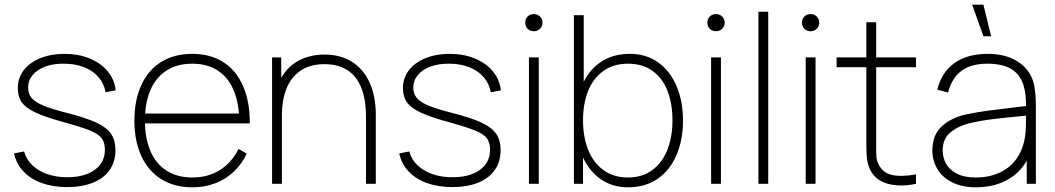

<svg xmlns="http://www.w3.org/2000/svg" viewBox="-20 -785 4504 820"><path d="M40 -130 83 -138Q92 -104.5 117.5 -79.8Q143 -55 181.8 -41.5Q220.5 -28 268 -28Q316.5 -28 352.8 -42.2Q389 -56.5 408.5 -83Q428 -109.5 428 -145Q428 -175.5 414.8 -193.8Q401.5 -212 365.5 -227Q329.5 -242 253 -263Q174.5 -284.5 132.5 -304Q90.5 -323.5 73.2 -347.8Q56 -372 56 -409Q56 -451.5 81.2 -484.8Q106.5 -518 152 -536.5Q197.5 -555 256 -555Q315 -555 363 -535.2Q411 -515.5 440.2 -480Q469.5 -444.5 474 -399L431 -391Q424.5 -428 400.5 -455.8Q376.5 -483.5 338.5 -498.2Q300.5 -513 253 -513Q208.5 -513.5 173.8 -500.8Q139 -488 119.5 -464.5Q100 -441 100 -411Q100 -385 114.8 -367Q129.5 -349 164.8 -334.2Q200 -319.5 265 -303Q347.5 -282 391.8 -261.2Q436 -240.5 454.5 -213Q473 -185.5 473 -143Q473 -94.5 448.2 -59Q423.5 -23.5 377 -4.8Q330.5 14 267 14Q206.5 14 158.5 -3.2Q110.5 -20.5 80 -53Q49.5 -85.5 40 -130Z M554 -270Q554 -358 583.8 -422.2Q613.5 -486.5 669 -520.8Q724.5 -555 801 -555Q878 -555 933.2 -520Q988.5 -485 1017.8 -418.2Q1047 -351.5 1047 -258H1002V-272Q1000 -349.5 976.2 -403.2Q952.5 -457 908 -485Q863.5 -513 801 -513Q737.5 -513 692 -484.2Q646.5 -455.5 622.8 -401Q599 -346.5 599 -270Q599 -193.5 622.8 -139Q646.5 -84.5 692 -55.8Q737.5 -27 801 -27Q867.5 -27 918.2 -58.2Q969 -89.5 999 -149L1034 -129Q1012 -83 977.5 -50.8Q943 -18.5 898.2 -1.8Q853.5 15 801 15Q725 15 669.2 -19.5Q613.5 -54 583.8 -118.2Q554 -182.5 554 -270ZM581 -300H1021V-258H581Z M1366 -511Q1303 -511 1262.2 -482.2Q1221.5 -453.5 1202.8 -404.8Q1184 -356 1184 -295L1145 -294Q1145 -382.5 1174.5 -440.5Q1204 -498.5 1253.8 -525.2Q1303.5 -552 1366 -552Q1434 -552 1483.2 -521Q1532.5 -490 1558.8 -431.8Q1585 -373.5 1585 -294V0H1543V-286Q1543 -362 1522.2 -412Q1501.5 -462 1462 -486.5Q1422.5 -511 1366 -511ZM1142 -540H1181V-430H1184V0H1142Z M1685 -130 1728 -138Q1737 -104.5 1762.5 -79.8Q1788 -55 1826.8 -41.5Q1865.5 -28 1913 -28Q1961.5 -28 1997.8 -42.2Q2034 -56.5 2053.5 -83Q2073 -109.5 2073 -145Q2073 -175.5 2059.8 -193.8Q2046.5 -212 2010.5 -227Q1974.5 -242 1898 -263Q1819.5 -284.5 1777.5 -304Q1735.5 -323.5 1718.2 -347.8Q1701 -372 1701 -409Q1701 -451.5 1726.2 -484.8Q1751.5 -518 1797 -536.5Q1842.5 -555 1901 -555Q1960 -555 2008 -535.2Q2056 -515.5 2085.2 -480Q2114.5 -444.5 2119 -399L2076 -391Q2069.5 -428 2045.5 -455.8Q2021.5 -483.5 1983.5 -498.2Q1945.5 -513 1898 -513Q1853.5 -513.5 1818.8 -500.8Q1784 -488 1764.5 -464.5Q1745 -441 1745 -411Q1745 -385 1759.8 -367Q1774.5 -349 1809.8 -334.2Q1845 -319.5 1910 -303Q1992.5 -282 2036.8 -261.2Q2081 -240.5 2099.5 -213Q2118 -185.5 2118 -143Q2118 -94.5 2093.2 -59Q2068.5 -23.5 2022 -4.8Q1975.5 14 1912 14Q1851.5 14 1803.5 -3.2Q1755.5 -20.5 1725 -53Q1694.5 -85.5 1685 -130Z M2239 -540H2281V0H2239ZM2223 -688Q2223 -698.5 2227.8 -707Q2232.5 -715.5 2241 -720.2Q2249.5 -725 2260 -725Q2270 -725 2278.5 -720.2Q2287 -715.5 2292 -707Q2297 -698.5 2297 -688Q2297 -678 2292 -669.5Q2287 -661 2278.5 -656.2Q2270 -651.5 2260 -651.5Q2249.5 -651.5 2241 -656.2Q2232.5 -661 2227.8 -669.5Q2223 -678 2223 -688Z M2438 -271Q2438 -354 2464.8 -418.2Q2491.5 -482.5 2544 -518.8Q2596.5 -555 2670 -555Q2740.5 -555 2791.8 -517.8Q2843 -480.5 2870 -416Q2897 -351.5 2897 -271Q2897 -189 2869.8 -124Q2842.5 -59 2789.5 -22Q2736.5 15 2662 15Q2592.5 15 2541.8 -22.5Q2491 -60 2464.5 -124.8Q2438 -189.5 2438 -271ZM2431 -720H2473V-425H2470V0H2431ZM2852 -271Q2852 -341.5 2831 -396.2Q2810 -451 2767.2 -482Q2724.5 -513 2662 -513Q2600.5 -513 2557.2 -482.2Q2514 -451.5 2492 -397Q2470 -342.5 2470 -271Q2470 -200.5 2492 -145.2Q2514 -90 2557.2 -58.5Q2600.5 -27 2662 -27Q2723 -27 2765.8 -58.5Q2808.5 -90 2830.2 -145.2Q2852 -200.5 2852 -271Z M3017 -540H3059V0H3017ZM3001 -688Q3001 -698.5 3005.8 -707Q3010.5 -715.5 3019 -720.2Q3027.5 -725 3038 -725Q3048 -725 3056.5 -720.2Q3065 -715.5 3070 -707Q3075 -698.5 3075 -688Q3075 -678 3070 -669.5Q3065 -661 3056.5 -656.2Q3048 -651.5 3038 -651.5Q3027.5 -651.5 3019 -656.2Q3010.5 -661 3005.8 -669.5Q3001 -678 3001 -688Z M3219 -735H3261V0H3219Z M3421 -540H3463V0H3421ZM3405 -688Q3405 -698.5 3409.8 -707Q3414.5 -715.5 3423 -720.2Q3431.5 -725 3442 -725Q3452 -725 3460.5 -720.2Q3469 -715.5 3474 -707Q3479 -698.5 3479 -688Q3479 -678 3474 -669.5Q3469 -661 3460.5 -656.2Q3452 -651.5 3442 -651.5Q3431.5 -651.5 3423 -656.2Q3414.5 -661 3409.8 -669.5Q3405 -678 3405 -688Z M3695 -63Q3685 -85.5 3682.5 -108.2Q3680 -131 3680 -171V-179V-690H3722V-179V-162.5Q3721.5 -130 3723.2 -113.5Q3725 -97 3733 -82Q3750.5 -47 3788.5 -38Q3826.5 -29 3892 -40V0Q3826 14.5 3771.5 -0.2Q3717 -15 3695 -63ZM3553 -540H3892V-498H3553Z M3962 -143Q3962 -209 4003 -246.2Q4044 -283.5 4109 -297Q4155 -306.5 4203.2 -312.8Q4251.5 -319 4330.5 -328.5Q4355.5 -331 4377 -334L4362 -324Q4363.5 -389 4347.8 -430.5Q4332 -472 4295 -492.5Q4258 -513 4196 -513Q4128 -513 4086.8 -482.8Q4045.5 -452.5 4029 -390L3983 -402Q4001 -476.5 4056.5 -515.8Q4112 -555 4198 -555Q4272 -555 4322.2 -524.8Q4372.5 -494.5 4391 -442Q4397.5 -422.5 4400.8 -394.5Q4404 -366.5 4404 -338V0H4365V-148L4385 -147Q4370.5 -96.5 4336.8 -59.8Q4303 -23 4254.8 -4Q4206.5 15 4149 15Q4088.5 15 4046.2 -6.5Q4004 -28 3983 -63.8Q3962 -99.5 3962 -143ZM4358 -204Q4361 -225 4361.5 -247Q4362 -269 4362 -301.5V-310L4384 -293L4357 -290.5Q4281 -283.5 4223 -276.5Q4165 -269.5 4118 -258Q4071.5 -246.5 4038.8 -219.2Q4006 -192 4006 -142Q4006 -113.5 4019.8 -87.2Q4033.5 -61 4065.2 -44Q4097 -27 4147 -27Q4205 -27 4250 -48Q4295 -69 4322.8 -109Q4350.5 -149 4358 -204ZM4132 -765 4180 -630H4213L4180 -765Z"/></svg>

Font: Tap Sans
Style: Regular
Weight: 400
Designer: Tap Payments
Foundry: Tap Payments
Version: Version 1.001;Glyphs 3.1.2 (3151)